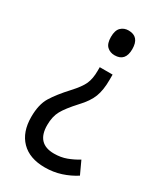

<svg xmlns="http://www.w3.org/2000/svg" viewBox="-186 -615 748 880"><g transform="rotate(30 188.0 -175.0)"><path d="M225 -543Q201 -543 185 -527.5Q169 -512 169 -477Q169 -442 185 -427Q201 -412 225 -412Q282 -412 282 -477Q282 -543 225 -543ZM194 -331V-312Q194 -270 181.5 -242Q169 -214 132 -174Q85 -123 60.5 -83Q36 -43 36 23Q36 103 80 148Q124 193 205 193Q250 193 290 180Q330 167 364 145L333 78Q305 95 275.5 106Q246 117 210 117Q118 117 118 19Q118 -26 135 -57Q152 -88 196 -136Q234 -176 248 -212.5Q262 -249 262 -303V-331Z"/></g></svg>

Font: Noto Sans Display SemiCondensed
Style: Regular
Weight: 400
Width: 4
Designer: Monotype Design team
Foundry: Monotype Imaging Inc.
Version: 1.000